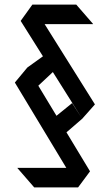

<svg xmlns="http://www.w3.org/2000/svg" viewBox="-20 -728 479 836"><path d="M115 -325 99 -434 170 -485 228 -431ZM258 -142 215 -215 294 -279 338 -211ZM129 88 56 4V3H311L320 88ZM130 -623 121 -708H312L385 -624V-623ZM320 88 45 -368V-369L99 -434L372 18ZM338 -211 70 -637 121 -708 393 -274V-273Z"/></svg>

Font: Foldit
Style: Regular
Weight: 400
Version: Version 1.003